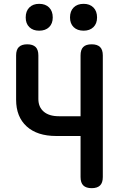

<svg xmlns="http://www.w3.org/2000/svg" viewBox="-20 -971 640 1001"><path d="M400 -262H273Q174 -262 119 -312Q64 -362 64 -451V-682Q64 -712 78.5 -726Q93 -740 122 -740Q151 -740 165.5 -726Q180 -712 180 -682V-455Q180 -413 208 -389Q236 -365 287 -365H400V-682Q400 -712 414 -726Q428 -740 458 -740Q487 -740 501.5 -726Q516 -712 516 -682V-48Q516 -18 501.5 -4Q487 10 458 10Q429 10 414.5 -4Q400 -18 400 -48ZM416 -811Q383 -811 364 -829.5Q345 -848 345 -880Q345 -913 364 -932Q383 -951 416 -951Q448 -951 467 -932Q486 -913 486 -880Q486 -848 467 -829.5Q448 -811 416 -811ZM184 -811Q152 -811 133 -829.5Q114 -848 114 -880Q114 -913 133 -932Q152 -951 184 -951Q217 -951 236 -932Q255 -913 255 -880Q255 -848 236 -829.5Q217 -811 184 -811Z"/></svg>

Font: Maple Mono NL SemiBold
Style: Regular
Weight: 600
Monospace: yes
Designer: subframe7536
Version: Version 7.000